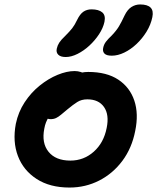

<svg xmlns="http://www.w3.org/2000/svg" viewBox="-20 -830 706 862"><path d="M292 12Q204 12 144.5 -26.5Q85 -65 60.5 -129.5Q36 -194 51 -274Q62 -327 90.5 -370.5Q119 -414 158 -445.5Q197 -477 238.5 -494Q280 -511 315 -511Q330 -511 343.5 -506.5Q357 -502 365 -492Q373 -482 370 -465Q363 -435 346 -411.5Q329 -388 287 -373Q259 -362 236.5 -344.5Q214 -327 199 -304.5Q184 -282 179 -253Q166 -188 198 -148.5Q230 -109 296 -109Q356 -109 401 -149Q446 -189 459 -256Q471 -315 447 -349.5Q423 -384 372 -384Q346 -384 327 -372Q308 -360 284 -340Q266 -325 254 -315Q242 -305 231.5 -300Q221 -295 206 -295Q190 -295 177.5 -310Q165 -325 171 -358Q177 -385 197.5 -411.5Q218 -438 248 -459.5Q278 -481 311.5 -494Q345 -507 376 -507Q459 -507 511 -472.5Q563 -438 583 -378.5Q603 -319 587 -242Q572 -165 529.5 -108Q487 -51 425.5 -19.5Q364 12 292 12ZM482 -580Q458 -580 449 -589.5Q440 -599 443 -614Q446 -630 455.5 -642.5Q465 -655 482 -671Q503 -693 514.5 -712.5Q526 -732 539 -760Q552 -787 570 -798.5Q588 -810 609 -810Q642 -810 656 -796Q670 -782 664 -753Q657 -719 638 -688Q619 -657 593 -632.5Q567 -608 538 -594Q509 -580 482 -580ZM275 -574Q252 -574 241.5 -584.5Q231 -595 235 -612Q238 -626 246 -638.5Q254 -651 273 -669Q293 -689 304 -703Q315 -717 326 -740Q339 -767 354.5 -777.5Q370 -788 391 -788Q423 -788 439 -774.5Q455 -761 449 -732Q443 -704 424.5 -676Q406 -648 381 -625Q356 -602 328 -588Q300 -574 275 -574Z"/></svg>

Font: Shantell Sans SemiBold
Style: Italic
Weight: 600
Italic angle: -11°
Designer: Stephen Nixon, Anya Danilova, Shantell Martin
Foundry: Arrow Type
Version: Version 1.011;[c5ecc13dd]